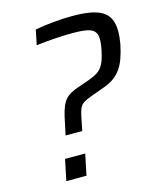

<svg xmlns="http://www.w3.org/2000/svg" viewBox="-106 -771 696 846"><g transform="rotate(-15 241.5 -348.0)"><path d="M157 -275 140 -195H216L229 -260C241 -313 247 -316 316 -341L352 -354C432 -381 458 -430 477 -520C481 -542 483 -562 483 -579C483 -672 422 -696 301 -696C256 -696 184 -690 134 -680L120 -612C173 -619 242 -623 280 -623C361 -623 396 -616 396 -565C396 -551 394 -535 390 -516C373 -434 352 -422 286 -399L249 -386C197 -368 174 -351 157 -275ZM111 -96 91 0H183L203 -96Z"/></g></svg>

Font: Saira UNSAM
Style: Italic
Weight: 400
Italic angle: -12°
Designer: Hector Gatti with collaboration of the Omnibus-Type team
Foundry: Omnibus-Type
Version: Version 0.072;PS 000.072;hotconv 1.0.88;makeotf.lib2.5.64775